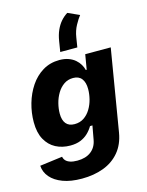

<svg xmlns="http://www.w3.org/2000/svg" viewBox="-150 -920 939 1225"><g transform="rotate(-15 319.5 -307.0)"><path d="M235.8 215.8Q162.1 215.8 110.4 196.3Q58.6 176.8 30 143.3Q1.5 109.9 -1 67.4L148.4 47.9Q150.9 62.5 160.9 73.5Q170.9 84.5 189.7 90.8Q208.5 97.2 236.8 97.2Q292.5 97.2 327.1 70.8Q361.8 44.4 370.6 -3.9L387.2 -95.2L371.1 -94.7Q356.9 -70.3 335.9 -50.3Q314.9 -30.3 286.4 -18.8Q257.8 -7.3 219.2 -7.3Q165.5 -7.3 123 -29.5Q80.6 -51.8 55.7 -96.9Q30.8 -142.1 30.8 -211.4Q30.8 -273.4 48.1 -334Q65.4 -394.5 98.6 -444.1Q131.8 -493.7 180.4 -523.2Q229 -552.7 291 -552.7Q325.2 -552.7 350.8 -543.2Q376.5 -533.7 394.3 -518.3Q412.1 -502.9 422.9 -484.4Q433.6 -465.8 438 -447.3L443.8 -447.8L460.4 -545.9H628.9L539.1 -6.8Q526.4 68.4 484.9 117.9Q443.4 167.5 379.4 191.7Q315.4 215.8 235.8 215.8ZM280.3 -132.3Q315.9 -132.3 342.3 -150.1Q368.7 -168 386.2 -197Q403.8 -226.1 412.4 -260.3Q420.9 -294.4 420.9 -326.7Q420.9 -370.6 402.1 -395Q383.3 -419.4 345.7 -419.4Q311 -419.4 284.7 -401.1Q258.3 -382.8 240.5 -353Q222.7 -323.2 213.9 -288.6Q205.1 -253.9 205.1 -221.2Q205.1 -178.2 223.9 -155.3Q242.7 -132.3 280.3 -132.3ZM310.1 -600.6 321.3 -669.9Q327.6 -709.5 341.3 -740.2Q355 -771 374.8 -793.5Q394.5 -815.9 418 -830.1L493.7 -795.9Q478.5 -777.3 459.2 -742.4Q439.9 -707.5 433.1 -664.1L422.9 -600.6Z"/></g></svg>

Font: Inter ExtraBold
Style: Italic
Weight: 800
Italic angle: -9.3988°
Designer: Rasmus Andersson
Foundry: rsms
Version: Version 4.001;git-66647c0bb